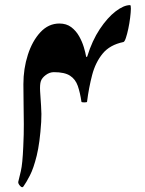

<svg xmlns="http://www.w3.org/2000/svg" viewBox="-20 -748 581 769"><path d="M143.6 -422.9Q139.2 -409.7 140.6 -383.1Q142.1 -356.4 144.5 -324Q147 -291.5 145 -259.3Q139.6 -175.3 127 -124.3Q114.3 -73.2 99.6 -44.9Q85 -16.6 73.7 -1Q68.8 5.9 60.3 -3.7Q51.8 -13.2 53.2 -20Q56.6 -33.7 63.5 -62.7Q70.3 -91.8 73.2 -161.1Q75.7 -211.4 75.4 -251Q75.2 -290.5 74.5 -328.1Q73.7 -365.7 73.7 -410.6Q73.7 -473.1 91.6 -528.6Q109.4 -584 141.8 -618.9Q174.3 -653.8 217.8 -653.8Q246.1 -653.8 265.4 -639.2Q284.7 -624.5 296.9 -602.8Q309.1 -581.1 315.7 -559.1Q322.3 -537.1 324.7 -522.5Q325.2 -519.5 327.1 -519.8Q329.1 -520 329.6 -522.5Q349.1 -585.4 379.6 -631.3Q410.2 -677.2 442.9 -702.4Q475.6 -727.5 501 -727.5Q504.4 -727.5 504.2 -712.9Q503.9 -698.2 501.2 -676.5Q498.5 -654.8 493.9 -633.1Q489.3 -611.3 484.1 -595.9Q479 -580.6 474.1 -579.6Q419.9 -568.4 391.1 -533.2Q362.3 -498 349.1 -447.8Q335.9 -397.5 328.6 -340.3Q328.1 -337.9 317.4 -337.9Q306.6 -337.9 306.2 -340.3Q300.8 -377.4 291.5 -404.1Q282.2 -430.7 260.5 -444.8Q238.8 -459 195.8 -459Q178.7 -459 163.3 -447.5Q147.9 -436 143.6 -422.9Z"/></svg>

Font: Awami Nastaliq
Style: Bold
Weight: 700
Designer: Peter Martin, SIL International
Foundry: SIL International
Version: Version 3.100